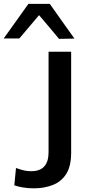

<svg xmlns="http://www.w3.org/2000/svg" viewBox="-54 -988 492 1020"><path d="M324 -713V-177.5Q324 -105.5 298 -64.2Q272 -23 226.2 -5.2Q180.5 12.5 127 12.5Q96 12.5 68.8 8Q41.5 3.5 22 -3.5L31 -95.5Q60.5 -85 77.2 -81.8Q94 -78.5 112 -78.5Q204 -78.5 204 -179.5V-713ZM259.5 -781.5Q233 -813 207 -844.5Q180.5 -875.5 153.5 -907.5Q101.5 -845.5 48.5 -783.5H-34.5Q-2 -829 31 -875Q63.5 -921 97 -967.5H210.5Q243 -921 276 -874.8Q309 -828.5 341.5 -783Z"/></svg>

Font: Heraclito Medium
Style: Regular
Weight: 500
Designer: Kostas Bartsokas (font) & Cristiano Sobral (main changes)
Foundry: Kostas Bartsokas (font) & Cristiano Sobral (main changes)
Version: Version 1.00;July 8, 2020;FontCreator 13.0.0.2655 64-bit